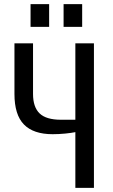

<svg xmlns="http://www.w3.org/2000/svg" viewBox="-20 -910 545 930"><path d="M345 0V-270Q326 -266 295.5 -263Q265 -260 235 -260Q142 -260 96 -307Q50 -354 50 -455V-700H140V-455Q140 -391 172 -360.5Q204 -330 275 -330H345V-700H435V0ZM288 -780V-890H378V-780ZM128 -780V-890H218V-780Z"/></svg>

Font: Cuprum
Style: Regular
Weight: 400
Designer: Jovanny Lemonad
Foundry: Jovanny Lemonad
Version: Version 3.000